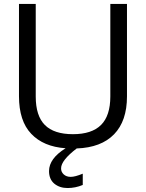

<svg xmlns="http://www.w3.org/2000/svg" viewBox="-20 -742 742 973"><path d="M399.4 138.2V195.3Q362.3 210.9 322.3 210.9Q282.2 210.9 254.9 188.5Q228.5 166 228.5 125Q228.5 61.5 312.5 9.3Q200.2 1.5 138.2 -64Q76.2 -128.9 76.2 -254.4V-722.2H161.1V-252.9Q161.1 -154.8 207.5 -108.4Q253.9 -62 349.6 -62Q445.3 -62 492.2 -108.9Q539.1 -155.8 539.1 -253.4V-722.2H623.5V-253.4Q623.5 -128.9 558.1 -61.5Q492.7 5.9 368.7 10.3Q289.6 70.8 289.6 110.8Q289.1 128.9 302.7 141.6Q316.4 154.3 338.4 154.3Q360.4 154.3 399.4 138.2Z"/></svg>

Font: Oxygen-Regular
Style: Regular
Weight: 400
Designer: Vernon Adams
Foundry: Vernon Adams
Version: Version Release 0.2.3 webfont; ttfautohint (v0.93.3-1d66) -l